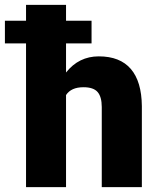

<svg xmlns="http://www.w3.org/2000/svg" viewBox="-50 -770 649 790"><path d="M326.7 -591.3H221.7V-471.7Q274.4 -538.1 356.4 -538.1Q443.8 -538.1 488.3 -486.3Q532.7 -434.6 533.7 -333.5V0H368.7V-329.6Q368.7 -371.6 351.6 -391.4Q334.5 -411.1 293.5 -411.1Q242.7 -411.1 221.7 -378.9V0H57.1V-591.3H-29.8V-684.6H57.1V-750H221.7V-684.6H326.7Z"/></svg>

Font: Roboto
Style: Regular
Weight: 900
Designer: Google
Version: Version 2.001171; 2014